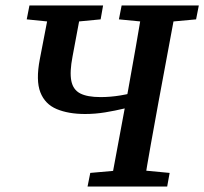

<svg xmlns="http://www.w3.org/2000/svg" viewBox="-20 -684 749 704"><path d="M292 -266Q231 -266 188 -284Q145 -302 128 -345.5Q111 -389 126 -467L164 -664H281L246 -477Q235 -420 241.5 -387.5Q248 -355 274 -341.5Q300 -328 349 -328Q384 -328 421 -334Q458 -340 512 -355L504 -306Q473 -295 437.5 -286.5Q402 -278 365.5 -272Q329 -266 292 -266ZM78 -613 88 -664H358L349 -613L224 -601H196ZM301 0 311 -50 446 -62H475L602 -50L593 0ZM384 0 450 -355Q464 -432 477.5 -509.5Q491 -587 504 -664H627L561 -309Q547 -232 533 -154.5Q519 -77 507 0ZM416 -613 426 -664H709L699 -613L569 -601H540Z"/></svg>

Font: Source Serif 4 18pt SemiBold
Style: Italic
Weight: 600
Italic angle: -12°
Designer: Frank Grießhammer
Foundry: Adobe Systems Incorporated
Version: Version 4.004;hotconv 1.0.116;makeotfexe 2.5.65601